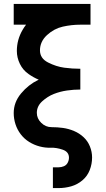

<svg xmlns="http://www.w3.org/2000/svg" viewBox="-20 -755 540 980"><path d="M250 205V99H279Q293 99 306 93.5Q319 88 325.5 75.5Q332 63 332 50Q332 20 300 9Q268 -2 239.5 -1Q211 0 182.5 -7.5Q154 -15 129 -30.5Q104 -46 86 -69.5Q68 -93 59 -121Q50 -149 50 -178Q50 -233 87.5 -278Q125 -323 175 -347L178 -348Q150 -360 126 -377Q97 -397 81.5 -429Q66 -461 66 -495Q66 -552 95 -602Q103 -616 113 -629H50V-735H442V-629H390Q345 -629 300.5 -619Q256 -609 220 -576Q184 -543 184 -498Q184 -457 225.5 -436Q267 -415 308 -409.5Q349 -404 390 -404V-298Q356 -298 321.5 -293Q287 -288 255 -275.5Q223 -263 195.5 -238Q168 -213 168 -179Q168 -150 190.5 -128Q213 -106 243 -106Q273 -106 301.5 -102Q330 -98 357.5 -86.5Q385 -75 406.5 -55Q428 -35 439 -7.5Q450 20 450 49Q450 82 438 113Q426 144 400.5 165.5Q375 187 343.5 196Q312 205 279 205Z"/></svg>

Font: Iosevka SS01
Style: Bold
Weight: 700
Monospace: yes
Designer: Belleve Invis
Foundry: Belleve Invis
Version: 2.3.3; ttfautohint (v1.8.3)